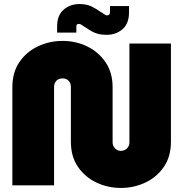

<svg xmlns="http://www.w3.org/2000/svg" viewBox="-20 -915 907 948"><path d="M577 13Q513 13 456.5 -13.5Q400 -40 365 -91Q330 -142 330 -215V-486Q330 -499 324.5 -508.5Q319 -518 310 -523Q301 -528 289 -528Q277 -528 267.5 -523Q258 -518 252.5 -508.5Q247 -499 247 -486V0H41V-484Q41 -557 75.5 -608Q110 -659 167 -686Q224 -713 289 -713Q354 -713 410 -686Q466 -659 501 -608Q536 -557 536 -484V-213Q536 -200 542 -190Q548 -180 557 -175Q566 -170 576 -170Q587 -170 597 -175Q607 -180 613 -190Q619 -200 619 -213V-700H824V-215Q824 -142 789 -91Q754 -40 697.5 -13.5Q641 13 577 13ZM507 -743Q482 -743 463.5 -748Q445 -753 430 -762Q415 -771 398 -782Q391 -787 383.5 -792Q376 -797 369 -797Q364 -797 360.5 -794.5Q357 -792 357 -785V-754H262V-784Q262 -840 294.5 -867.5Q327 -895 372 -895Q407 -895 431 -883.5Q455 -872 477 -856Q485 -852 493.5 -845.5Q502 -839 509 -839Q514 -839 518.5 -842.5Q523 -846 523 -855V-885H617V-854Q617 -798 584.5 -770.5Q552 -743 507 -743Z"/></svg>

Font: MuseoModerno Thin Black
Style: Regular
Weight: 900
Version: Version 1.002